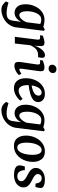

<svg xmlns="http://www.w3.org/2000/svg" viewBox="934 -1579 830 2754"><g transform="rotate(90 1349.0 -202.0)"><path d="M113 193Q74 193 44 175Q14 157 -8 126L11 91Q47 103 84 110.5Q121 118 156 118Q212 118 237 97.5Q262 77 269 25L288 -117V-144L319 -389L396 -430L414 -416L364 -14Q358 29 335.5 67Q313 105 278 133Q243 161 200.5 177Q158 193 113 193ZM154 4Q103 4 68 -35.5Q33 -75 33 -154Q33 -210 50 -259Q67 -308 97 -345.5Q127 -383 167.5 -404Q208 -425 256 -425Q287 -425 316 -419Q345 -413 368 -404L342 -346Q323 -363 300.5 -371Q278 -379 252 -379Q222 -379 199.5 -361Q177 -343 162.5 -313Q148 -283 140.5 -247Q133 -211 133 -174Q133 -123 148 -93.5Q163 -64 189 -64Q215 -64 243.5 -92.5Q272 -121 293 -169L306 -162Q289 -79 248.5 -37.5Q208 4 154 4Z M500 0 535 -280Q537 -292 539 -309Q541 -326 541 -337Q541 -350 533.5 -356Q526 -362 514 -362H478L483 -401Q508 -411 536 -418Q564 -425 585 -425Q616 -425 626 -408Q636 -391 633 -361L627 -276L596 0ZM613 -246Q646 -344 683.5 -388Q721 -432 763 -432Q783 -432 792 -422.5Q801 -413 801 -392Q801 -376 798.5 -361.5Q796 -347 792 -333H759Q712 -333 679 -305.5Q646 -278 617 -213Z M915 7Q860 7 860 -50Q860 -68 863 -91Q866 -114 870 -137L891 -280Q894 -297 895.5 -309Q897 -321 897 -331Q897 -352 890 -357Q883 -362 870 -362H834L839 -401Q869 -413 894.5 -419Q920 -425 939 -425Q968 -425 981 -413Q994 -401 994 -375Q994 -365 992.5 -351Q991 -337 989 -323L963 -137Q961 -122 959 -107Q957 -92 957 -82Q957 -65 969 -65Q978 -65 993 -72.5Q1008 -80 1031 -93L1049 -57Q1020 -27 983.5 -10Q947 7 915 7ZM954 -484Q930 -484 915 -498Q900 -512 900 -536Q900 -560 918 -578.5Q936 -597 964 -597Q989 -597 1004.5 -583Q1020 -569 1020 -546Q1020 -521 1001.5 -502.5Q983 -484 954 -484Z M1317 -431Q1373 -431 1404.5 -404Q1436 -377 1436 -334Q1436 -293 1405.5 -265.5Q1375 -238 1315.5 -221Q1256 -204 1169 -195L1171 -236Q1239 -245 1276.5 -261Q1314 -277 1329 -297.5Q1344 -318 1344 -340Q1344 -361 1331.5 -372.5Q1319 -384 1300 -384Q1267 -384 1243 -356.5Q1219 -329 1206 -284Q1193 -239 1193 -186Q1193 -121 1213.5 -87.5Q1234 -54 1274 -54Q1300 -54 1330 -69.5Q1360 -85 1391 -111L1415 -78Q1385 -41 1338 -14Q1291 13 1235 13Q1170 13 1132 -31Q1094 -75 1094 -158Q1094 -231 1121.5 -293Q1149 -355 1199.5 -393Q1250 -431 1317 -431Z M1554 193Q1515 193 1485 175Q1455 157 1433 126L1452 91Q1488 103 1525 110.5Q1562 118 1597 118Q1653 118 1678 97.5Q1703 77 1710 25L1729 -117V-144L1760 -389L1837 -430L1855 -416L1805 -14Q1799 29 1776.5 67Q1754 105 1719 133Q1684 161 1641.5 177Q1599 193 1554 193ZM1595 4Q1544 4 1509 -35.5Q1474 -75 1474 -154Q1474 -210 1491 -259Q1508 -308 1538 -345.5Q1568 -383 1608.5 -404Q1649 -425 1697 -425Q1728 -425 1757 -419Q1786 -413 1809 -404L1783 -346Q1764 -363 1741.5 -371Q1719 -379 1693 -379Q1663 -379 1640.5 -361Q1618 -343 1603.5 -313Q1589 -283 1581.5 -247Q1574 -211 1574 -174Q1574 -123 1589 -93.5Q1604 -64 1630 -64Q1656 -64 1684.5 -92.5Q1713 -121 1734 -169L1747 -162Q1730 -79 1689.5 -37.5Q1649 4 1595 4Z M2066 13Q1990 13 1953.5 -34.5Q1917 -82 1917 -159Q1917 -231 1945.5 -293Q1974 -355 2025 -393Q2076 -431 2144 -431Q2220 -431 2257 -382.5Q2294 -334 2294 -260Q2294 -188 2266 -126Q2238 -64 2186.5 -25.5Q2135 13 2066 13ZM2086 -35Q2114 -34 2134.5 -53.5Q2155 -73 2168 -105.5Q2181 -138 2187 -177Q2193 -216 2193 -254Q2193 -312 2176.5 -347.5Q2160 -383 2125 -384Q2098 -384 2077.5 -364.5Q2057 -345 2043.5 -312.5Q2030 -280 2024 -241.5Q2018 -203 2018 -165Q2018 -106 2034.5 -71Q2051 -36 2086 -35Z M2480 12Q2453 12 2428.5 8Q2404 4 2384 -6Q2364 -16 2354 -30.5Q2344 -45 2344 -66Q2344 -84 2349 -105Q2354 -126 2360 -143H2412Q2416 -89 2437.5 -62Q2459 -35 2501 -35Q2529 -35 2550 -50Q2571 -65 2571 -92Q2571 -118 2552 -136.5Q2533 -155 2504.5 -169.5Q2476 -184 2447.5 -201Q2419 -218 2400 -241.5Q2381 -265 2381 -302Q2381 -338 2402.5 -367.5Q2424 -397 2462 -414Q2500 -431 2548 -431Q2574 -431 2597.5 -427Q2621 -423 2638 -415Q2656 -406 2662.5 -395Q2669 -384 2669 -368Q2669 -354 2664.5 -334Q2660 -314 2654 -296H2606Q2599 -342 2580.5 -363.5Q2562 -385 2530 -385Q2501 -385 2485 -369.5Q2469 -354 2469 -333Q2469 -306 2488 -289Q2507 -272 2535.5 -257.5Q2564 -243 2592.5 -226.5Q2621 -210 2640.5 -185.5Q2660 -161 2660 -123Q2660 -85 2637.5 -54Q2615 -23 2574.5 -5.5Q2534 12 2480 12Z"/></g></svg>

Font: Yrsa Medium
Style: Italic
Weight: 500
Italic angle: -7.10001°
Designer: Anna Giedrys (Yrsa+Rasa design), David Brezina (Yrsa art-direction, Rasa art-direction, design)
Foundry: Rosetta Type Foundry
Version: Version 2.004